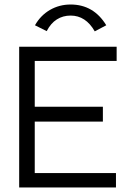

<svg xmlns="http://www.w3.org/2000/svg" viewBox="-20 -831 603 851"><path d="M65 0V-624H497V-561H134V-358H436V-292H134V-64H494V0ZM187 -693 135 -719Q160 -763 201.5 -787Q243 -811 293 -811Q395 -811 451 -719L400 -692Q360 -762 293 -762Q259 -762 232 -745Q205 -728 187 -693Z"/></svg>

Font: Inconsolata SemiExpanded Thin
Style: Regular
Weight: 100
Width: 6
Monospace: yes
Designer: Raph Levien, Cyreal, Brenton Simpson
Foundry: Raph Levien, Cyreal, Google
Version: Version 3.100; ttfautohint (v1.8.4.7-5d5b)